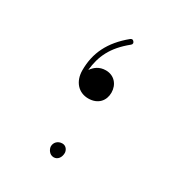

<svg xmlns="http://www.w3.org/2000/svg" viewBox="-114 -525 542 584"><g transform="rotate(30 157.0 -233.0)"><path d="M158.2 -225.1C192.9 -225.1 210.9 -248 210.9 -275.4C210.9 -304.2 191.9 -326.2 162.6 -326.2C139.2 -326.2 125 -314 115.2 -300.3C120.6 -350.6 138.2 -390.6 189.5 -432.1C191.9 -434.1 192.9 -436 192.9 -438.5C192.9 -439.9 192.4 -441.9 190.9 -443.8C189 -446.3 187 -447.8 184.6 -447.8C182.6 -447.8 180.7 -447.3 178.7 -445.8C123.5 -400.4 100.1 -351.1 100.1 -291C100.1 -250.5 124.5 -225.1 158.2 -225.1ZM132.8 -42.5C132.8 -34.2 140.6 -17.6 156.7 -17.6C170.4 -17.6 179.7 -29.8 179.7 -45.9C179.7 -54.2 173.3 -67.4 159.2 -67.4C143.1 -67.4 132.8 -55.7 132.8 -42.5Z"/></g></svg>

Font: Mikhak Thin
Style: Regular
Weight: 100
Designer: Amin Abedi
Version: Version 3.2